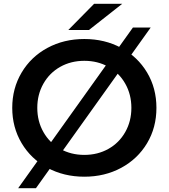

<svg xmlns="http://www.w3.org/2000/svg" viewBox="-20 -914 882 1004"><path d="M44 -350Q44 -452 93 -534.5Q142 -617 228 -663.5Q314 -710 421 -710Q528 -710 614 -663.5Q700 -617 749 -535Q798 -453 798 -350Q798 -247 749 -165Q700 -83 614 -36.5Q528 10 421 10Q314 10 228 -36.5Q142 -83 93 -165.5Q44 -248 44 -350ZM667 -350Q667 -420 635 -476.5Q603 -533 547 -564.5Q491 -596 421 -596Q351 -596 295 -564.5Q239 -533 207 -476.5Q175 -420 175 -350Q175 -280 207 -223.5Q239 -167 295 -135.5Q351 -104 421 -104Q491 -104 547 -135.5Q603 -167 635 -223.5Q667 -280 667 -350ZM675 -770H768L168 70H75ZM472 -894H619L445 -757H337Z"/></svg>

Font: APTA Sans SemiBold
Style: Bold
Weight: 600
Version: Version 7.200